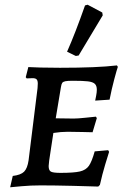

<svg xmlns="http://www.w3.org/2000/svg" viewBox="-20 -785 531 813"><path d="M236 -53Q293 -53 318.5 -59Q344 -65 356.5 -83Q369 -101 381 -144L438 -149L442 -142Q438 -130 425.5 -88.5Q413 -47 403 -2L396 5Q371 4 290 2Q209 0 152 0Q110 0 72 3.5Q34 7 23 8L34 -40Q68 -44 82 -58Q96 -72 101 -106L139 -412Q140 -420 140 -431Q140 -444 135 -449Q130 -454 118 -454L93 -453L89 -458L100 -501Q113 -500 151.5 -499Q190 -498 234 -498Q392 -498 475 -508L479 -502Q475 -491 464 -450Q453 -409 444 -363L383 -359Q384 -364 387 -379Q390 -394 390 -405Q390 -422 381.5 -430Q373 -438 352.5 -440.5Q332 -443 288 -443Q266 -443 256.5 -441Q247 -439 243.5 -434Q240 -429 238 -416L216 -284L292 -283Q309 -283 342 -286.5Q375 -290 386 -291L390 -285L372 -225Q361 -225 330.5 -226Q300 -227 267 -227Q238 -227 206 -222L195 -150Q186 -94 186 -82Q186 -63 196 -58Q206 -53 236 -53ZM313 -550 301 -548 264 -566Q299 -645 340 -762L351 -765L413 -732L415 -720Z"/></svg>

Font: Alegreya SC Medium
Style: Italic
Weight: 500
Italic angle: -7°
Designer: Juan Pablo del Peral
Foundry: Huerta Tipografica
Version: Version 2.007; ttfautohint (v1.6)